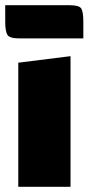

<svg xmlns="http://www.w3.org/2000/svg" viewBox="-20 -715 340 735"><path d="M50 -475 250 -500V0H50ZM53 -568Q17 -568 8.5 -581.5Q0 -595 0 -632V-695H247Q283 -695 291 -682.5Q299 -670 299 -632V-568Z"/></svg>

Font: Changa ExtraBold
Style: Regular
Weight: 800
Designer: Eduardo Rodriguez Tunni
Foundry: Eduardo Rodriguez Tunni
Version: Version 3.002; ttfautohint (v1.8.2)